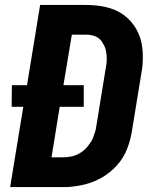

<svg xmlns="http://www.w3.org/2000/svg" viewBox="-20 -755 640 775"><path d="M21 0 74 -324H27L28 -411H89L142 -735H325Q346 -735 367 -733Q388 -731 407.5 -726.5Q427 -722 445.5 -714Q464 -706 479.5 -694.5Q495 -683 508 -668.5Q521 -654 530.5 -637Q540 -620 546 -601.5Q552 -583 554.5 -562.5Q557 -542 556.5 -518Q556 -494 554 -480L512 -223Q509 -205 504 -187Q499 -169 492 -151.5Q485 -134 475 -118Q465 -102 452 -87.5Q439 -73 423.5 -60.5Q408 -48 391.5 -38.5Q375 -29 357.5 -22Q340 -15 322 -10.5Q304 -6 282.5 -3Q261 0 250 0ZM188 -120H234Q243 -120 252 -121Q261 -122 270.5 -124Q280 -126 289 -130Q298 -134 306.5 -139.5Q315 -145 322 -151.5Q329 -158 335 -165.5Q341 -173 346.5 -181.5Q352 -190 355.5 -199Q359 -208 362.5 -218.5Q366 -229 367 -235L407 -481Q409 -490 410 -499.5Q411 -509 411 -518Q411 -527 410 -536Q409 -545 407 -553.5Q405 -562 401 -570Q397 -578 392.5 -585Q388 -592 382 -597.5Q376 -603 368 -607Q360 -611 349.5 -613Q339 -615 333 -615H270L236 -411H318V-324H221Z"/></svg>

Font: Iosevka Aile Heavy Oblique
Style: Regular
Weight: 900
Italic angle: -9°
Designer: Belleve Invis
Foundry: Belleve Invis
Version: Version 31.1.0; ttfautohint (v1.8.4)